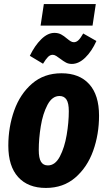

<svg xmlns="http://www.w3.org/2000/svg" viewBox="-20 -909 529 946"><path d="M21 -191Q21 -283 50 -364.5Q79 -446 138 -497Q197 -548 283 -548Q371 -548 419.5 -494.5Q468 -441 468 -339Q468 -247 439 -166Q410 -85 351 -34Q292 17 206 17Q118 17 69.5 -36.5Q21 -90 21 -191ZM319 -361Q319 -401 307.5 -418.5Q296 -436 273 -436Q237 -436 214 -392.5Q191 -349 181 -287.5Q171 -226 171 -170Q171 -130 182 -112Q193 -94 216 -94Q252 -94 275 -138Q298 -182 308.5 -244Q319 -306 319 -361ZM276 -620Q267 -627 257.5 -633Q248 -639 240 -639Q227 -639 216.5 -628.5Q206 -618 192 -595L127 -634Q151 -684 183 -715.5Q215 -747 248 -747Q267 -747 281 -739.5Q295 -732 310 -719Q321 -710 328.5 -705.5Q336 -701 344 -701Q356 -701 366.5 -711Q377 -721 390 -744L455 -707Q432 -656 400 -625Q368 -594 334 -594Q318 -594 305.5 -600.5Q293 -607 276 -620ZM436 -783H180L196 -889H452Z"/></svg>

Font: Fira Sans Extra Condensed
Style: Bold Italic
Weight: 700
Width: 3
Italic angle: -8°
Designer: Carrois Corporate & Edenspiekermann AG
Foundry: Carrois Corporate GbR & Edenspiekermann AG
Version: Version 4.203